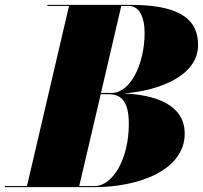

<svg xmlns="http://www.w3.org/2000/svg" viewBox="-70 -770 835 790"><path d="M320 0C501 0 690 -70 690 -220C690 -340 568.5 -380 439 -385.5C588 -397 745 -459 745 -585C745 -705 646 -750 465 -750H125V-745.5H214L41 -4.5H-50V0ZM460 -745.5C506 -745.5 525 -694 525 -635C525 -506 466 -387.5 390 -387.5H345.5L429 -745.5ZM376 -382.5C432 -382.5 460 -349 460 -260C460 -111 391 -4.5 320 -4.5H256L344.5 -382.5Z"/></svg>

Font: Bodoni* 36pt Fatface
Style: Italic
Weight: 900
Italic angle: -13°
Version: Version 2.3